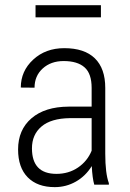

<svg xmlns="http://www.w3.org/2000/svg" viewBox="-20 -728 511 757"><path d="M351.6 0Q344.2 -25.4 341.8 -73.2Q317.4 -33.7 279.1 -12Q240.7 9.8 195.8 9.8Q127.4 9.8 89.4 -28.8Q51.3 -67.4 51.3 -138.7Q51.3 -216.3 104.2 -261.7Q157.2 -307.1 250.5 -307.6H341.3V-381.3Q341.3 -438 313.2 -462.6Q285.2 -487.3 231 -487.3Q180.7 -487.3 148.4 -458Q116.2 -428.7 116.2 -382.3L62 -382.8Q62 -447.8 110.8 -492.9Q159.7 -538.1 233.4 -538.1Q313 -538.1 354 -498Q395 -458 395 -381.3V-122.1Q395 -44.4 409.2 -5.9V0ZM202.6 -42.5Q250.5 -42.5 287.4 -67.4Q324.2 -92.3 341.3 -133.8V-262.2H255.4Q181.2 -261.2 143.6 -229.2Q106 -197.3 106 -143.1Q106 -42.5 202.6 -42.5ZM377.9 -659.7H120.1V-707.5H377.9Z"/></svg>

Font: Roboto Condensed Light
Style: Regular
Weight: 300
Designer: Google
Version: Version 2.134; 2016